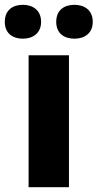

<svg xmlns="http://www.w3.org/2000/svg" viewBox="-46 -779 406 799"><path d="M-26 -688C-26 -640 7 -618 49 -618C90 -618 125 -640 125 -688C125 -737 90 -759 49 -759C7 -759 -26 -737 -26 -688ZM188 -688C188 -640 221 -618 264 -618C305 -618 340 -640 340 -688C340 -737 305 -759 264 -759C221 -759 188 -737 188 -688ZM241 0V-549H73V0Z"/></svg>

Font: Noto Sans Gurmukhi ExtraBold
Style: Regular
Weight: 800
Designer: Jelle Bosma - Monotype Design Team
Foundry: Monotype Imaging Inc.
Version: Version 2.004